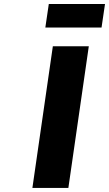

<svg xmlns="http://www.w3.org/2000/svg" viewBox="-20 -929 539 949"><path d="M140.1 0 241.2 -700.2H418.9L317.9 0ZM204.1 -793 221.2 -909.2H499L481.9 -793Z"/></svg>

Font: Trueno
Style: Bold Italic
Weight: 700
Designer: Julieta Ulanovsky
Foundry: Julieta Ulanovsky
Version: Version 3.001b | FøM Fix